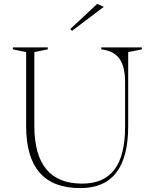

<svg xmlns="http://www.w3.org/2000/svg" viewBox="-20 -951 779 984"><path d="M391 13Q252 13 183 -66.5Q114 -146 114 -304V-684L46 -698V-708H225V-698L156 -684V-307Q156 -158 217 -84Q278 -10 401 -10Q512 -10 566.5 -82Q621 -154 621 -300V-530Q621 -569 614 -599Q607 -629 592.5 -649.5Q578 -670 555 -682Q532 -694 499 -698V-708H707V-698L637 -684V-305Q637 -146 576 -66.5Q515 13 391 13ZM349 -793 340 -802 478 -931 512 -916Z"/></svg>

Font: Kalnia ExtraLight
Style: Regular
Weight: 250
Designer: Frida Medrano
Foundry: Frida Medrano
Version: Version 1.105